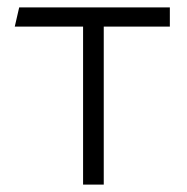

<svg xmlns="http://www.w3.org/2000/svg" viewBox="-20 -500 506 520"><path d="M205 0V-428H20L32 -480H440V-428H261V0Z"/></svg>

Font: Geologica-Sharp
Style: Regular
Weight: 100
Designer: Sindre Bremnes, Frode Helland
Foundry: Monokrom Skriftforlag AS
Version: Version 1.010;gftools[0.9.28]